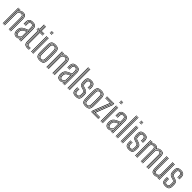

<svg xmlns="http://www.w3.org/2000/svg" viewBox="636 -3003 5214 5214"><g transform="rotate(45 3243.0 -396.0)"><path d="M350.2 0V-464.8Q350.2 -494.2 342.8 -524.1Q335.2 -554 311.4 -574.1Q287.5 -594.2 238.2 -594.2Q194.8 -594.2 163.1 -575.5Q131.5 -556.8 113.5 -524.5H109.8L117.8 -600H133.8V-591.8L123.8 -554.8H127.2Q148.2 -582.5 177.1 -595.1Q206 -607.8 242.2 -607.8Q296.8 -607.8 323.1 -585.5Q349.5 -563.2 357.8 -530.6Q366 -498 366 -467V0ZM55.5 0V-600H71.5V0ZM87.2 0V-600H103L99.8 -488.2H103.5Q118.2 -531.2 152 -556Q185.8 -580.8 233.8 -580.5Q290.8 -580.2 312.6 -549.5Q334.5 -518.8 334.5 -464V0H318.8V-462.5Q318.8 -513.2 298.9 -540.2Q279 -567.2 229.5 -567.2Q190.8 -567.2 162.5 -550.1Q134.2 -533 118.9 -506Q103.5 -479 103.5 -449.2V0ZM119 0V-450Q119 -491 148.4 -521.9Q177.8 -552.8 226 -552.8Q259.2 -552.8 275.8 -539.1Q292.2 -525.5 297.6 -504.2Q303 -483 303 -460.5V0H287.2V-459.8Q287.2 -491 275.9 -515.2Q264.5 -539.5 224 -539.5Q186.2 -539.5 160.9 -514.1Q135.5 -488.8 135.5 -451L134.8 0Z M739.5 0V-460.8Q739.5 -526.2 713.2 -560.5Q687 -594.8 615.5 -594.8Q553.8 -594.8 519.9 -570.1Q486 -545.5 483.5 -479.5Q481.5 -433.5 484.2 -391.5H468.5Q467 -416.2 466.9 -436.9Q466.8 -457.5 467.5 -480Q470.2 -548 505.1 -577.8Q540 -607.5 615.5 -607.5Q698 -607.5 726.6 -569.1Q755.2 -530.8 755.2 -460.8V0ZM707.8 0V-44.8L711.8 -112.5H708Q693 -69.5 661 -43.8Q629 -18 581.5 -18Q541.2 -18 516.1 -42.9Q491 -67.8 487.5 -112.5Q486 -135.5 487 -159.2Q489.5 -211.8 512.6 -243.6Q535.8 -275.5 585.8 -299.2Q607.8 -309.8 641.5 -321.8Q675.2 -333.8 708 -343.5V-460.8Q708 -510.5 689.2 -539.9Q670.5 -569.2 615.5 -569.2Q565.8 -569.2 541.4 -548Q517 -526.8 514.8 -476.5Q514.2 -461.5 514.2 -438.2Q514.2 -415 515.8 -391.5H500Q498.5 -413.2 498.4 -436.8Q498.2 -460.2 499 -476.8Q501.2 -532.5 528.5 -557.4Q555.8 -582.2 615.5 -582.2Q677.8 -582.2 700.6 -550.9Q723.5 -519.5 723.5 -460.8V0ZM574.8 7Q523.5 7 492 -23.4Q460.5 -53.8 456 -110.5Q454.2 -135.2 455.2 -161.2Q458.2 -218.5 485.5 -256.5Q512.8 -294.5 573.5 -323.8Q595.2 -334.5 619.1 -344.2Q643 -354 676 -364.8V-460.8Q676 -499 663.2 -521.5Q650.5 -544 615.5 -544Q580.8 -544 564.4 -527Q548 -510 546.5 -475.2Q546 -462 546 -439Q546 -416 547 -391.5H531.2Q530.2 -414 530.2 -437.2Q530.2 -460.5 530.8 -476Q532.5 -519.8 553.5 -538.2Q574.5 -556.8 615.5 -556.8Q661 -556.8 676.5 -530.5Q692 -504.2 692 -460.8V-354Q660.5 -343.8 630.9 -332.8Q601.2 -321.8 579.5 -311.5Q526.8 -286.8 500 -250.6Q473.2 -214.5 471.2 -160.2Q470.8 -148.2 470.8 -136.2Q470.8 -124.2 471.8 -111.8Q475.8 -62 503.6 -33.8Q531.5 -5.5 578.2 -5.5Q622.5 -5.5 651 -24.4Q679.5 -43.2 697.8 -76H701.2L693 -21.2V0H677.5L677.2 -10.2L687.8 -45.8H684.5Q664.2 -18 637.6 -5.5Q611 7 574.8 7ZM585.5 -30.5Q623.5 -30.5 650.9 -48.5Q678.2 -66.5 692.9 -94.2Q707.5 -122 707.5 -151.8V-330Q676.5 -320.5 644.9 -309Q613.2 -297.5 591.5 -286.8Q548.5 -265.2 527.1 -236Q505.8 -206.8 502.8 -157.5Q501.5 -135.2 503.5 -113.5Q507.2 -74.8 528.4 -52.6Q549.5 -30.5 585.5 -30.5ZM588.2 -44Q557.5 -44 539.6 -63.5Q521.8 -83 519 -115.5Q517.2 -136.5 518.5 -155.8Q520.8 -202.2 540.2 -228.6Q559.8 -255 597.2 -274.2Q621.2 -286.5 643.6 -295.6Q666 -304.8 691.5 -312.5V-150.8Q691.5 -109.5 664 -76.8Q636.5 -44 588.2 -44ZM589.8 -56.2Q627.5 -56.2 651.6 -84.1Q675.8 -112 675.8 -149.5V-295Q657 -288 639.9 -280.1Q622.8 -272.2 603.8 -262.2Q567.2 -243 551.5 -218.9Q535.8 -194.8 534.2 -155Q533.5 -136 535 -116.8Q537 -90 551.2 -73.1Q565.5 -56.2 589.8 -56.2Z M1017.8 -19.5Q956.8 -19.5 930.2 -43.9Q903.8 -68.2 903.8 -124.2V-559H824.5V-572.8H903.8V-770H919.5V-572.8H1058.2V-559H919.5V-124.2Q919.5 -75.5 942.4 -54.4Q965.2 -33.2 1017.8 -33.2Q1042.2 -33.2 1070 -37V-23.8Q1047.2 -19.5 1017.8 -19.5ZM824.5 -586.5V-600H872V-770H888V-586.5ZM935.5 -586.5V-770H951.2V-600H1058.2V-586.5ZM1017.8 7.5Q939.8 7.5 905.9 -23.1Q872 -53.8 872 -124.2V-531.8H824.5V-545.2H888V-124.2Q888 -61 918.1 -33.5Q948.2 -6 1017.8 -6Q1045.2 -6 1070 -10.8V2.8Q1049.5 7.5 1017.8 7.5ZM1017.8 -46.8Q973.8 -46.8 954.6 -64.8Q935.5 -82.8 935.5 -124.2V-545.2H1058.2V-531.8H951.2V-124.2Q951.2 -90 966.8 -75.2Q982.2 -60.5 1017.8 -60.5Q1029.8 -60.5 1043 -61.1Q1056.2 -61.8 1070 -64V-50.8Q1045 -46.8 1017.8 -46.8Z M1142 -778.5V-793H1221.2V-778.5ZM1142 -749.8V-764H1221.2V-749.8ZM1142 -720.8V-735.2H1221.2V-720.8ZM1208.2 0V-600H1224V0ZM1144.8 0V-600H1160.8V0ZM1176.5 0V-600H1192.2V0Z M1479.5 7.5Q1401.5 7.5 1366.5 -25.4Q1331.5 -58.2 1327.8 -133Q1324.2 -212.8 1324 -294.8Q1323.8 -376.8 1327.8 -466.8Q1331.5 -544.5 1368.2 -576Q1405 -607.5 1479.5 -607.5Q1555.8 -607.5 1591.5 -575.2Q1627.2 -543 1630.8 -466.2Q1634.5 -381.5 1634.5 -296.9Q1634.5 -212.2 1630.8 -133Q1627 -55 1590.1 -23.8Q1553.2 7.5 1479.5 7.5ZM1479.5 -5.2Q1547.2 -5.2 1579.4 -34.5Q1611.5 -63.8 1615 -134Q1618.5 -208 1618.8 -291Q1619 -374 1615 -465.8Q1611.8 -536.2 1579.5 -565.5Q1547.2 -594.8 1479.5 -594.8Q1411.2 -594.8 1379.1 -565.2Q1347 -535.8 1343.8 -465.8Q1339.5 -373 1339.8 -293Q1340 -213 1343.8 -134Q1346.8 -64.5 1378.8 -34.9Q1410.8 -5.2 1479.5 -5.2ZM1479.5 -17.8Q1417.8 -17.8 1390.1 -45.1Q1362.5 -72.5 1359.5 -134.8Q1355.8 -216.5 1355.5 -295.5Q1355.2 -374.5 1359.5 -464.8Q1362.5 -529 1391.1 -555.6Q1419.8 -582.2 1479.5 -582.2Q1538.8 -582.2 1567.5 -555.9Q1596.2 -529.5 1599 -465.2Q1602.8 -380.5 1602.9 -299.8Q1603 -219 1599 -134.8Q1596 -71 1567.5 -44.4Q1539 -17.8 1479.5 -17.8ZM1479.5 -30.8Q1532.2 -30.8 1556.4 -55.1Q1580.5 -79.5 1583.2 -136Q1587 -215.2 1587.1 -293.5Q1587.2 -371.8 1583.2 -464Q1580.8 -522.5 1555.5 -545.9Q1530.2 -569.2 1479.5 -569.2Q1425.8 -569.2 1401.9 -544.6Q1378 -520 1375.2 -463.8Q1371.5 -378.8 1371.4 -300.6Q1371.2 -222.5 1375.2 -135.2Q1378 -78.2 1402.6 -54.5Q1427.2 -30.8 1479.5 -30.8ZM1479.5 -43.2Q1434.8 -43.2 1414.1 -64.8Q1393.5 -86.2 1391.2 -135.2Q1387.2 -221.5 1387.2 -298.8Q1387.2 -376 1391.2 -463.5Q1393.5 -514.5 1414.6 -535.6Q1435.8 -556.8 1479.5 -556.8Q1524.2 -556.8 1544.8 -535.1Q1565.2 -513.5 1567.5 -463.2Q1571.5 -369 1571.2 -290.8Q1571 -212.5 1567.5 -136.5Q1565.2 -86 1544.5 -64.6Q1523.8 -43.2 1479.5 -43.2ZM1479.5 -56Q1516 -56 1532.8 -74.9Q1549.5 -93.8 1551.5 -137Q1555.2 -217.8 1555.4 -293.2Q1555.5 -368.8 1551.5 -462.8Q1549.8 -505.5 1533.2 -524.8Q1516.8 -544 1479.5 -544Q1442.5 -544 1425.8 -525Q1409 -506 1407 -463.2Q1403.2 -375.5 1403.1 -299.5Q1403 -223.5 1407 -135.8Q1409 -93.5 1425.9 -74.8Q1442.8 -56 1479.5 -56Z M2029.2 0V-464.8Q2029.2 -494.2 2021.8 -524.1Q2014.2 -554 1990.4 -574.1Q1966.5 -594.2 1917.2 -594.2Q1873.8 -594.2 1842.1 -575.5Q1810.5 -556.8 1792.5 -524.5H1788.8L1796.8 -600H1812.8V-591.8L1802.8 -554.8H1806.2Q1827.2 -582.5 1856.1 -595.1Q1885 -607.8 1921.2 -607.8Q1975.8 -607.8 2002.1 -585.5Q2028.5 -563.2 2036.8 -530.6Q2045 -498 2045 -467V0ZM1734.5 0V-600H1750.5V0ZM1766.2 0V-600H1782L1778.8 -488.2H1782.5Q1797.2 -531.2 1831 -556Q1864.8 -580.8 1912.8 -580.5Q1969.8 -580.2 1991.6 -549.5Q2013.5 -518.8 2013.5 -464V0H1997.8V-462.5Q1997.8 -513.2 1977.9 -540.2Q1958 -567.2 1908.5 -567.2Q1869.8 -567.2 1841.5 -550.1Q1813.2 -533 1797.9 -506Q1782.5 -479 1782.5 -449.2V0ZM1798 0V-450Q1798 -491 1827.4 -521.9Q1856.8 -552.8 1905 -552.8Q1938.2 -552.8 1954.8 -539.1Q1971.2 -525.5 1976.6 -504.2Q1982 -483 1982 -460.5V0H1966.2V-459.8Q1966.2 -491 1954.9 -515.2Q1943.5 -539.5 1903 -539.5Q1865.2 -539.5 1839.9 -514.1Q1814.5 -488.8 1814.5 -451L1813.8 0Z M2418.5 0V-460.8Q2418.5 -526.2 2392.2 -560.5Q2366 -594.8 2294.5 -594.8Q2232.8 -594.8 2198.9 -570.1Q2165 -545.5 2162.5 -479.5Q2160.5 -433.5 2163.2 -391.5H2147.5Q2146 -416.2 2145.9 -436.9Q2145.8 -457.5 2146.5 -480Q2149.2 -548 2184.1 -577.8Q2219 -607.5 2294.5 -607.5Q2377 -607.5 2405.6 -569.1Q2434.2 -530.8 2434.2 -460.8V0ZM2386.8 0V-44.8L2390.8 -112.5H2387Q2372 -69.5 2340 -43.8Q2308 -18 2260.5 -18Q2220.2 -18 2195.1 -42.9Q2170 -67.8 2166.5 -112.5Q2165 -135.5 2166 -159.2Q2168.5 -211.8 2191.6 -243.6Q2214.8 -275.5 2264.8 -299.2Q2286.8 -309.8 2320.5 -321.8Q2354.2 -333.8 2387 -343.5V-460.8Q2387 -510.5 2368.2 -539.9Q2349.5 -569.2 2294.5 -569.2Q2244.8 -569.2 2220.4 -548Q2196 -526.8 2193.8 -476.5Q2193.2 -461.5 2193.2 -438.2Q2193.2 -415 2194.8 -391.5H2179Q2177.5 -413.2 2177.4 -436.8Q2177.2 -460.2 2178 -476.8Q2180.2 -532.5 2207.5 -557.4Q2234.8 -582.2 2294.5 -582.2Q2356.8 -582.2 2379.6 -550.9Q2402.5 -519.5 2402.5 -460.8V0ZM2253.8 7Q2202.5 7 2171 -23.4Q2139.5 -53.8 2135 -110.5Q2133.2 -135.2 2134.2 -161.2Q2137.2 -218.5 2164.5 -256.5Q2191.8 -294.5 2252.5 -323.8Q2274.2 -334.5 2298.1 -344.2Q2322 -354 2355 -364.8V-460.8Q2355 -499 2342.2 -521.5Q2329.5 -544 2294.5 -544Q2259.8 -544 2243.4 -527Q2227 -510 2225.5 -475.2Q2225 -462 2225 -439Q2225 -416 2226 -391.5H2210.2Q2209.2 -414 2209.2 -437.2Q2209.2 -460.5 2209.8 -476Q2211.5 -519.8 2232.5 -538.2Q2253.5 -556.8 2294.5 -556.8Q2340 -556.8 2355.5 -530.5Q2371 -504.2 2371 -460.8V-354Q2339.5 -343.8 2309.9 -332.8Q2280.2 -321.8 2258.5 -311.5Q2205.8 -286.8 2179 -250.6Q2152.2 -214.5 2150.2 -160.2Q2149.8 -148.2 2149.8 -136.2Q2149.8 -124.2 2150.8 -111.8Q2154.8 -62 2182.6 -33.8Q2210.5 -5.5 2257.2 -5.5Q2301.5 -5.5 2330 -24.4Q2358.5 -43.2 2376.8 -76H2380.2L2372 -21.2V0H2356.5L2356.2 -10.2L2366.8 -45.8H2363.5Q2343.2 -18 2316.6 -5.5Q2290 7 2253.8 7ZM2264.5 -30.5Q2302.5 -30.5 2329.9 -48.5Q2357.2 -66.5 2371.9 -94.2Q2386.5 -122 2386.5 -151.8V-330Q2355.5 -320.5 2323.9 -309Q2292.2 -297.5 2270.5 -286.8Q2227.5 -265.2 2206.1 -236Q2184.8 -206.8 2181.8 -157.5Q2180.5 -135.2 2182.5 -113.5Q2186.2 -74.8 2207.4 -52.6Q2228.5 -30.5 2264.5 -30.5ZM2267.2 -44Q2236.5 -44 2218.6 -63.5Q2200.8 -83 2198 -115.5Q2196.2 -136.5 2197.5 -155.8Q2199.8 -202.2 2219.2 -228.6Q2238.8 -255 2276.2 -274.2Q2300.2 -286.5 2322.6 -295.6Q2345 -304.8 2370.5 -312.5V-150.8Q2370.5 -109.5 2343 -76.8Q2315.5 -44 2267.2 -44ZM2268.8 -56.2Q2306.5 -56.2 2330.6 -84.1Q2354.8 -112 2354.8 -149.5V-295Q2336 -288 2318.9 -280.1Q2301.8 -272.2 2282.8 -262.2Q2246.2 -243 2230.5 -218.9Q2214.8 -194.8 2213.2 -155Q2212.5 -136 2214 -116.8Q2216 -90 2230.2 -73.1Q2244.5 -56.2 2268.8 -56.2Z M2606 0V-800H2621.8V0ZM2542.5 0V-800H2558.5V0ZM2574.2 0V-800H2590V0Z M2856.2 -43.2Q2817.2 -43.2 2798.2 -61.6Q2779.2 -80 2777.8 -125.2Q2777.2 -148 2777 -167.4Q2776.8 -186.8 2777.8 -208H2792.8Q2791.8 -186.5 2792 -167.9Q2792.2 -149.2 2793 -125.8Q2794 -88.2 2808.9 -72.1Q2823.8 -56 2856.2 -56Q2892.2 -56 2908.9 -71Q2925.5 -86 2926.8 -122.2Q2927.8 -144.5 2927.6 -155.2Q2927.5 -166 2927.5 -186.2Q2927.5 -224 2914.9 -239.8Q2902.2 -255.5 2875 -263.5L2827.5 -277.5Q2790.2 -288.5 2766.4 -303.5Q2742.5 -318.5 2730.4 -345.6Q2718.2 -372.8 2716.2 -420.5Q2715.5 -440.8 2715.4 -452Q2715.2 -463.2 2715.2 -477.2Q2715.2 -548.8 2750.8 -578.1Q2786.2 -607.5 2859.5 -607.5Q2930.5 -607.5 2962.8 -577.1Q2995 -546.8 2999.5 -477.2Q3000.2 -465.5 3000 -440.5Q2999.8 -415.5 2997.8 -394.8H2983Q2984.8 -416.8 2984.9 -441.1Q2985 -465.5 2984.2 -476.8Q2980.8 -538.8 2952 -566.8Q2923.2 -594.8 2859.5 -594.8Q2791 -594.8 2760.8 -566.5Q2730.5 -538.2 2730.5 -475.8Q2730.2 -463.8 2730.4 -451.2Q2730.5 -438.8 2731.5 -420.8Q2733.8 -375.2 2745.1 -350.5Q2756.5 -325.8 2777.9 -313Q2799.2 -300.2 2832 -290.5L2879 -276.5Q2912 -266.8 2927.4 -248Q2942.8 -229.2 2942.8 -186.2Q2942.8 -164 2942.9 -153.9Q2943 -143.8 2942 -121.5Q2940.5 -81.2 2921.4 -62.2Q2902.2 -43.2 2856.2 -43.2ZM2856.2 -17.8Q2801.2 -17.8 2775.5 -42Q2749.8 -66.2 2747.5 -124.2Q2746.8 -145 2746.6 -166.6Q2746.5 -188.2 2747.8 -208H2762.8Q2761.8 -188.2 2761.9 -167.1Q2762 -146 2762.8 -124.8Q2764.5 -73 2787 -51.9Q2809.5 -30.8 2856.2 -30.8Q2907.8 -30.8 2931.6 -51.4Q2955.5 -72 2957.2 -122Q2958 -140 2957.9 -153.9Q2957.8 -167.8 2957.8 -186.2Q2957.8 -237 2938.4 -257.9Q2919 -278.8 2882.8 -289.5L2836.2 -303Q2807.8 -311.5 2788.5 -322.5Q2769.2 -333.5 2758.9 -356Q2748.5 -378.5 2746.5 -420.8Q2745.8 -436.8 2745.6 -450Q2745.5 -463.2 2745.5 -475.5Q2745.8 -533 2773.2 -557.6Q2800.8 -582.2 2859.5 -582.2Q2916.8 -582.2 2941.5 -556.2Q2966.2 -530.2 2969.2 -476Q2970 -462.8 2969.8 -438.5Q2969.5 -414.2 2967.8 -394.8H2953Q2954.2 -414 2954.5 -439.9Q2954.8 -465.8 2954.2 -474.2Q2951.8 -525.5 2929 -547.4Q2906.2 -569.2 2859.5 -569.2Q2807.5 -569.2 2784.9 -547Q2762.2 -524.8 2761 -476.2Q2760.5 -458.2 2760.9 -447.6Q2761.2 -437 2762 -421Q2763.5 -382.8 2772.1 -362.9Q2780.8 -343 2797.6 -333.2Q2814.5 -323.5 2840.2 -316L2886.5 -302.2Q2929.8 -289.5 2951.5 -265.4Q2973.2 -241.2 2973.2 -186.2Q2973.2 -170.8 2973.2 -156.1Q2973.2 -141.5 2972.5 -121.5Q2970.5 -66.8 2944.1 -42.2Q2917.8 -17.8 2856.2 -17.8ZM2856.2 7.5Q2785 7.5 2752.4 -22.6Q2719.8 -52.8 2717.2 -123Q2716.5 -144.8 2716.5 -166Q2716.5 -187.2 2717.8 -208H2732.8Q2731.5 -188.5 2731.6 -166.6Q2731.8 -144.8 2732.5 -123.5Q2734.8 -59 2764.1 -32.1Q2793.5 -5.2 2856.2 -5.2Q2926 -5.2 2955.9 -32.6Q2985.8 -60 2987.8 -121Q2988.5 -143.2 2988.4 -153.6Q2988.2 -164 2988.2 -186.2Q2988.2 -246.8 2963.5 -273.9Q2938.8 -301 2890.2 -315.2L2844.5 -329Q2822.2 -335.5 2807.9 -343.8Q2793.5 -352 2786 -369.5Q2778.5 -387 2777 -421.2Q2776.5 -439 2776 -449.2Q2775.5 -459.5 2776 -475.2Q2777.5 -516 2796 -536.4Q2814.5 -556.8 2859.5 -556.8Q2898.2 -556.8 2917.6 -537.6Q2937 -518.5 2939.2 -474Q2939.8 -464.5 2939.5 -441Q2939.2 -417.5 2938 -394.8H2923Q2924.2 -417 2924.5 -440.8Q2924.8 -464.5 2924 -473.5Q2920 -544 2859.5 -544Q2825.5 -544 2809 -527.9Q2792.5 -511.8 2791.2 -475Q2790.8 -458.5 2791.1 -447.9Q2791.5 -437.2 2792.2 -421.5Q2793.5 -391.8 2799.4 -376.9Q2805.2 -362 2817.1 -355Q2829 -348 2848.8 -342L2894 -328.5Q2946 -312.8 2974.8 -283.4Q3003.5 -254 3003.5 -186.2Q3003.5 -163.8 3003.5 -153.4Q3003.5 -143 3002.8 -120.8Q3000.8 -54.5 2968.2 -23.5Q2935.8 7.5 2856.2 7.5Z M3240 7.5Q3162 7.5 3127 -25.4Q3092 -58.2 3088.2 -133Q3084.8 -212.8 3084.5 -294.8Q3084.2 -376.8 3088.2 -466.8Q3092 -544.5 3128.8 -576Q3165.5 -607.5 3240 -607.5Q3316.2 -607.5 3352 -575.2Q3387.8 -543 3391.2 -466.2Q3395 -381.5 3395 -296.9Q3395 -212.2 3391.2 -133Q3387.5 -55 3350.6 -23.8Q3313.8 7.5 3240 7.5ZM3240 -5.2Q3307.8 -5.2 3339.9 -34.5Q3372 -63.8 3375.5 -134Q3379 -208 3379.2 -291Q3379.5 -374 3375.5 -465.8Q3372.2 -536.2 3340 -565.5Q3307.8 -594.8 3240 -594.8Q3171.8 -594.8 3139.6 -565.2Q3107.5 -535.8 3104.2 -465.8Q3100 -373 3100.2 -293Q3100.5 -213 3104.2 -134Q3107.2 -64.5 3139.2 -34.9Q3171.2 -5.2 3240 -5.2ZM3240 -17.8Q3178.2 -17.8 3150.6 -45.1Q3123 -72.5 3120 -134.8Q3116.2 -216.5 3116 -295.5Q3115.8 -374.5 3120 -464.8Q3123 -529 3151.6 -555.6Q3180.2 -582.2 3240 -582.2Q3299.2 -582.2 3328 -555.9Q3356.8 -529.5 3359.5 -465.2Q3363.2 -380.5 3363.4 -299.8Q3363.5 -219 3359.5 -134.8Q3356.5 -71 3328 -44.4Q3299.5 -17.8 3240 -17.8ZM3240 -30.8Q3292.8 -30.8 3316.9 -55.1Q3341 -79.5 3343.8 -136Q3347.5 -215.2 3347.6 -293.5Q3347.8 -371.8 3343.8 -464Q3341.2 -522.5 3316 -545.9Q3290.8 -569.2 3240 -569.2Q3186.2 -569.2 3162.4 -544.6Q3138.5 -520 3135.8 -463.8Q3132 -378.8 3131.9 -300.6Q3131.8 -222.5 3135.8 -135.2Q3138.5 -78.2 3163.1 -54.5Q3187.8 -30.8 3240 -30.8ZM3240 -43.2Q3195.2 -43.2 3174.6 -64.8Q3154 -86.2 3151.8 -135.2Q3147.8 -221.5 3147.8 -298.8Q3147.8 -376 3151.8 -463.5Q3154 -514.5 3175.1 -535.6Q3196.2 -556.8 3240 -556.8Q3284.8 -556.8 3305.2 -535.1Q3325.8 -513.5 3328 -463.2Q3332 -369 3331.8 -290.8Q3331.5 -212.5 3328 -136.5Q3325.8 -86 3305 -64.6Q3284.2 -43.2 3240 -43.2ZM3240 -56Q3276.5 -56 3293.2 -74.9Q3310 -93.8 3312 -137Q3315.8 -217.8 3315.9 -293.2Q3316 -368.8 3312 -462.8Q3310.2 -505.5 3293.8 -524.8Q3277.2 -544 3240 -544Q3203 -544 3186.2 -525Q3169.5 -506 3167.5 -463.2Q3163.8 -375.5 3163.6 -299.5Q3163.5 -223.5 3167.5 -135.8Q3169.5 -93.5 3186.4 -74.8Q3203.2 -56 3240 -56Z M3531.5 -54.8 3723 -545.2V-586.5H3461.2V-600H3738.8V-542.2L3555.8 -68.2H3732.2V-54.8ZM3488.2 -27.2V-41.8L3691.2 -550V-559H3461.2V-572.8H3707.2V-548.2L3507.5 -41H3732.2V-27.2ZM3456.5 0V-48.8L3646.5 -531.8H3461.2V-545.2H3671L3472.5 -45.2V-13.5H3732.2V0Z M3810.8 -778.5V-793H3890V-778.5ZM3810.8 -749.8V-764H3890V-749.8ZM3810.8 -720.8V-735.2H3890V-720.8ZM3877 0V-600H3892.8V0ZM3813.5 0V-600H3829.5V0ZM3845.2 0V-600H3861V0Z M4269 0V-460.8Q4269 -526.2 4242.8 -560.5Q4216.5 -594.8 4145 -594.8Q4083.2 -594.8 4049.4 -570.1Q4015.5 -545.5 4013 -479.5Q4011 -433.5 4013.8 -391.5H3998Q3996.5 -416.2 3996.4 -436.9Q3996.2 -457.5 3997 -480Q3999.8 -548 4034.6 -577.8Q4069.5 -607.5 4145 -607.5Q4227.5 -607.5 4256.1 -569.1Q4284.8 -530.8 4284.8 -460.8V0ZM4237.2 0V-44.8L4241.2 -112.5H4237.5Q4222.5 -69.5 4190.5 -43.8Q4158.5 -18 4111 -18Q4070.8 -18 4045.6 -42.9Q4020.5 -67.8 4017 -112.5Q4015.5 -135.5 4016.5 -159.2Q4019 -211.8 4042.1 -243.6Q4065.2 -275.5 4115.2 -299.2Q4137.2 -309.8 4171 -321.8Q4204.8 -333.8 4237.5 -343.5V-460.8Q4237.5 -510.5 4218.8 -539.9Q4200 -569.2 4145 -569.2Q4095.2 -569.2 4070.9 -548Q4046.5 -526.8 4044.2 -476.5Q4043.8 -461.5 4043.8 -438.2Q4043.8 -415 4045.2 -391.5H4029.5Q4028 -413.2 4027.9 -436.8Q4027.8 -460.2 4028.5 -476.8Q4030.8 -532.5 4058 -557.4Q4085.2 -582.2 4145 -582.2Q4207.2 -582.2 4230.1 -550.9Q4253 -519.5 4253 -460.8V0ZM4104.2 7Q4053 7 4021.5 -23.4Q3990 -53.8 3985.5 -110.5Q3983.8 -135.2 3984.8 -161.2Q3987.8 -218.5 4015 -256.5Q4042.2 -294.5 4103 -323.8Q4124.8 -334.5 4148.6 -344.2Q4172.5 -354 4205.5 -364.8V-460.8Q4205.5 -499 4192.8 -521.5Q4180 -544 4145 -544Q4110.2 -544 4093.9 -527Q4077.5 -510 4076 -475.2Q4075.5 -462 4075.5 -439Q4075.5 -416 4076.5 -391.5H4060.8Q4059.8 -414 4059.8 -437.2Q4059.8 -460.5 4060.2 -476Q4062 -519.8 4083 -538.2Q4104 -556.8 4145 -556.8Q4190.5 -556.8 4206 -530.5Q4221.5 -504.2 4221.5 -460.8V-354Q4190 -343.8 4160.4 -332.8Q4130.8 -321.8 4109 -311.5Q4056.2 -286.8 4029.5 -250.6Q4002.8 -214.5 4000.8 -160.2Q4000.2 -148.2 4000.2 -136.2Q4000.2 -124.2 4001.2 -111.8Q4005.2 -62 4033.1 -33.8Q4061 -5.5 4107.8 -5.5Q4152 -5.5 4180.5 -24.4Q4209 -43.2 4227.2 -76H4230.8L4222.5 -21.2V0H4207L4206.8 -10.2L4217.2 -45.8H4214Q4193.8 -18 4167.1 -5.5Q4140.5 7 4104.2 7ZM4115 -30.5Q4153 -30.5 4180.4 -48.5Q4207.8 -66.5 4222.4 -94.2Q4237 -122 4237 -151.8V-330Q4206 -320.5 4174.4 -309Q4142.8 -297.5 4121 -286.8Q4078 -265.2 4056.6 -236Q4035.2 -206.8 4032.2 -157.5Q4031 -135.2 4033 -113.5Q4036.8 -74.8 4057.9 -52.6Q4079 -30.5 4115 -30.5ZM4117.8 -44Q4087 -44 4069.1 -63.5Q4051.2 -83 4048.5 -115.5Q4046.8 -136.5 4048 -155.8Q4050.2 -202.2 4069.8 -228.6Q4089.2 -255 4126.8 -274.2Q4150.8 -286.5 4173.1 -295.6Q4195.5 -304.8 4221 -312.5V-150.8Q4221 -109.5 4193.5 -76.8Q4166 -44 4117.8 -44ZM4119.2 -56.2Q4157 -56.2 4181.1 -84.1Q4205.2 -112 4205.2 -149.5V-295Q4186.5 -288 4169.4 -280.1Q4152.2 -272.2 4133.2 -262.2Q4096.8 -243 4081 -218.9Q4065.2 -194.8 4063.8 -155Q4063 -136 4064.5 -116.8Q4066.5 -90 4080.8 -73.1Q4095 -56.2 4119.2 -56.2Z M4456.5 0V-800H4472.2V0ZM4393 0V-800H4409V0ZM4424.8 0V-800H4440.5V0Z M4583.2 -778.5V-793H4662.5V-778.5ZM4583.2 -749.8V-764H4662.5V-749.8ZM4583.2 -720.8V-735.2H4662.5V-720.8ZM4649.5 0V-600H4665.2V0ZM4586 0V-600H4602V0ZM4617.8 0V-600H4633.5V0Z M4899.8 -43.2Q4860.8 -43.2 4841.8 -61.6Q4822.8 -80 4821.2 -125.2Q4820.8 -148 4820.5 -167.4Q4820.2 -186.8 4821.2 -208H4836.2Q4835.2 -186.5 4835.5 -167.9Q4835.8 -149.2 4836.5 -125.8Q4837.5 -88.2 4852.4 -72.1Q4867.2 -56 4899.8 -56Q4935.8 -56 4952.4 -71Q4969 -86 4970.2 -122.2Q4971.2 -144.5 4971.1 -155.2Q4971 -166 4971 -186.2Q4971 -224 4958.4 -239.8Q4945.8 -255.5 4918.5 -263.5L4871 -277.5Q4833.8 -288.5 4809.9 -303.5Q4786 -318.5 4773.9 -345.6Q4761.8 -372.8 4759.8 -420.5Q4759 -440.8 4758.9 -452Q4758.8 -463.2 4758.8 -477.2Q4758.8 -548.8 4794.2 -578.1Q4829.8 -607.5 4903 -607.5Q4974 -607.5 5006.2 -577.1Q5038.5 -546.8 5043 -477.2Q5043.8 -465.5 5043.5 -440.5Q5043.2 -415.5 5041.2 -394.8H5026.5Q5028.2 -416.8 5028.4 -441.1Q5028.5 -465.5 5027.8 -476.8Q5024.2 -538.8 4995.5 -566.8Q4966.8 -594.8 4903 -594.8Q4834.5 -594.8 4804.2 -566.5Q4774 -538.2 4774 -475.8Q4773.8 -463.8 4773.9 -451.2Q4774 -438.8 4775 -420.8Q4777.2 -375.2 4788.6 -350.5Q4800 -325.8 4821.4 -313Q4842.8 -300.2 4875.5 -290.5L4922.5 -276.5Q4955.5 -266.8 4970.9 -248Q4986.2 -229.2 4986.2 -186.2Q4986.2 -164 4986.4 -153.9Q4986.5 -143.8 4985.5 -121.5Q4984 -81.2 4964.9 -62.2Q4945.8 -43.2 4899.8 -43.2ZM4899.8 -17.8Q4844.8 -17.8 4819 -42Q4793.2 -66.2 4791 -124.2Q4790.2 -145 4790.1 -166.6Q4790 -188.2 4791.2 -208H4806.2Q4805.2 -188.2 4805.4 -167.1Q4805.5 -146 4806.2 -124.8Q4808 -73 4830.5 -51.9Q4853 -30.8 4899.8 -30.8Q4951.2 -30.8 4975.1 -51.4Q4999 -72 5000.8 -122Q5001.5 -140 5001.4 -153.9Q5001.2 -167.8 5001.2 -186.2Q5001.2 -237 4981.9 -257.9Q4962.5 -278.8 4926.2 -289.5L4879.8 -303Q4851.2 -311.5 4832 -322.5Q4812.8 -333.5 4802.4 -356Q4792 -378.5 4790 -420.8Q4789.2 -436.8 4789.1 -450Q4789 -463.2 4789 -475.5Q4789.2 -533 4816.8 -557.6Q4844.2 -582.2 4903 -582.2Q4960.2 -582.2 4985 -556.2Q5009.8 -530.2 5012.8 -476Q5013.5 -462.8 5013.2 -438.5Q5013 -414.2 5011.2 -394.8H4996.5Q4997.8 -414 4998 -439.9Q4998.2 -465.8 4997.8 -474.2Q4995.2 -525.5 4972.5 -547.4Q4949.8 -569.2 4903 -569.2Q4851 -569.2 4828.4 -547Q4805.8 -524.8 4804.5 -476.2Q4804 -458.2 4804.4 -447.6Q4804.8 -437 4805.5 -421Q4807 -382.8 4815.6 -362.9Q4824.2 -343 4841.1 -333.2Q4858 -323.5 4883.8 -316L4930 -302.2Q4973.2 -289.5 4995 -265.4Q5016.8 -241.2 5016.8 -186.2Q5016.8 -170.8 5016.8 -156.1Q5016.8 -141.5 5016 -121.5Q5014 -66.8 4987.6 -42.2Q4961.2 -17.8 4899.8 -17.8ZM4899.8 7.5Q4828.5 7.5 4795.9 -22.6Q4763.2 -52.8 4760.8 -123Q4760 -144.8 4760 -166Q4760 -187.2 4761.2 -208H4776.2Q4775 -188.5 4775.1 -166.6Q4775.2 -144.8 4776 -123.5Q4778.2 -59 4807.6 -32.1Q4837 -5.2 4899.8 -5.2Q4969.5 -5.2 4999.4 -32.6Q5029.2 -60 5031.2 -121Q5032 -143.2 5031.9 -153.6Q5031.8 -164 5031.8 -186.2Q5031.8 -246.8 5007 -273.9Q4982.2 -301 4933.8 -315.2L4888 -329Q4865.8 -335.5 4851.4 -343.8Q4837 -352 4829.5 -369.5Q4822 -387 4820.5 -421.2Q4820 -439 4819.5 -449.2Q4819 -459.5 4819.5 -475.2Q4821 -516 4839.5 -536.4Q4858 -556.8 4903 -556.8Q4941.8 -556.8 4961.1 -537.6Q4980.5 -518.5 4982.8 -474Q4983.2 -464.5 4983 -441Q4982.8 -417.5 4981.5 -394.8H4966.5Q4967.8 -417 4968 -440.8Q4968.2 -464.5 4967.5 -473.5Q4963.5 -544 4903 -544Q4869 -544 4852.5 -527.9Q4836 -511.8 4834.8 -475Q4834.2 -458.5 4834.6 -447.9Q4835 -437.2 4835.8 -421.5Q4837 -391.8 4842.9 -376.9Q4848.8 -362 4860.6 -355Q4872.5 -348 4892.2 -342L4937.5 -328.5Q4989.5 -312.8 5018.2 -283.4Q5047 -254 5047 -186.2Q5047 -163.8 5047 -153.4Q5047 -143 5046.2 -120.8Q5044.2 -54.5 5011.8 -23.5Q4979.2 7.5 4899.8 7.5Z M5637.2 0V-464.8Q5637.2 -526.8 5615.2 -560.5Q5593.2 -594.2 5531 -594.2Q5447 -594.2 5411.5 -524.5H5408.2Q5399.2 -561.8 5376.8 -578Q5354.2 -594.2 5314 -594.2Q5270.5 -594.2 5243 -575.5Q5215.5 -556.8 5197 -524.5H5193.2L5201.2 -600H5217.2V-591.8L5207.2 -554.8H5210.8Q5231.2 -582.5 5256.5 -595.1Q5281.8 -607.8 5318.2 -607.8Q5356 -607.8 5378.9 -594.8Q5401.8 -581.8 5415 -552.2H5419.5Q5439 -580.2 5468.8 -594Q5498.5 -607.8 5535 -607.8Q5604.2 -607.8 5628.5 -571Q5652.8 -534.2 5652.8 -467V0ZM5139 0V-600H5155V0ZM5170.8 0V-600H5186.5L5183.2 -488.2H5187Q5201.8 -530.2 5231.8 -555.4Q5261.8 -580.5 5309.8 -580.5Q5355.5 -580.5 5375.8 -558.2Q5396 -536 5399.8 -488.2H5403Q5415.8 -533 5447.9 -556.9Q5480 -580.8 5526.8 -580.5Q5583 -580.2 5602.1 -549.8Q5621.2 -519.2 5621.2 -464V0H5605.5V-462.5Q5605.5 -513 5588.2 -540.1Q5571 -567.2 5522.2 -567.2Q5466.8 -567.2 5436 -534.4Q5405.2 -501.5 5405.2 -457.5V0H5388.8V-462.5Q5388.8 -513 5371.4 -540.1Q5354 -567.2 5305.2 -567.2Q5264 -567.2 5237.9 -548.5Q5211.8 -529.8 5199.4 -502.5Q5187 -475.2 5187 -449.2V0ZM5202.5 0V-450Q5202.5 -491 5228 -521.9Q5253.5 -552.8 5302 -552.8Q5343.5 -552.8 5358.4 -528.9Q5373.2 -505 5373.2 -460.5V0H5357.5V-459.8Q5357.5 -497 5345.9 -518.2Q5334.2 -539.5 5300 -539.5Q5262.2 -539.5 5240.5 -514.1Q5218.8 -488.8 5218.8 -451V0ZM5421 0V-458.5Q5421 -501.5 5446.9 -527.1Q5472.8 -552.8 5518.8 -552.8Q5560.2 -552.8 5575.1 -528.9Q5590 -505 5590 -460.5V0H5574V-459.8Q5574 -498.2 5562.1 -518.9Q5550.2 -539.5 5516.8 -539.5Q5479.2 -539.5 5457.5 -517.9Q5435.8 -496.2 5435.8 -459.8V0Z M5880.5 7.8Q5825.8 7.8 5799.5 -14.5Q5773.2 -36.8 5765.1 -69.4Q5757 -102 5757 -133V-600H5772.8V-135.2Q5772.8 -106 5780.1 -76Q5787.5 -46 5811.4 -25.9Q5835.2 -5.8 5884.8 -5.8Q5929.5 -5.8 5960.5 -24.8Q5991.5 -43.8 6009.2 -75.5H6013L6005.2 -20.5V0H5989.5V-9.5L5998.8 -45.2H5995.5Q5975 -17 5945.8 -4.6Q5916.5 7.8 5880.5 7.8ZM6051.5 0V-600H6067.2V0ZM5896.8 -47.2Q5861.8 -47.2 5845.5 -62.2Q5829.2 -77.2 5824.6 -98.6Q5820 -120 5820 -139.5V-600H5835.8V-140.2Q5835.8 -109.8 5847.1 -85.1Q5858.5 -60.5 5898.8 -60.5Q5936.5 -60.5 5962 -85.9Q5987.5 -111.2 5987.5 -149V-600H6004V-150Q6004 -109 5974.5 -78.1Q5945 -47.2 5896.8 -47.2ZM5888.8 -19.5Q5835 -19.8 5811.8 -48.8Q5788.5 -77.8 5788.5 -136V-600H5804.2V-137.5Q5804.2 -87.2 5824 -60Q5843.8 -32.8 5893.2 -32.8Q5932 -32.8 5960.1 -49.9Q5988.2 -67 6003.5 -94Q6018.8 -121 6018.8 -150.8V-600H6035.5V0H6020V-44L6023 -111.8H6019Q6004.2 -68 5970.4 -43.6Q5936.5 -19.2 5888.8 -19.5Z M6301.8 -43.2Q6262.8 -43.2 6243.8 -61.6Q6224.8 -80 6223.2 -125.2Q6222.8 -148 6222.5 -167.4Q6222.2 -186.8 6223.2 -208H6238.2Q6237.2 -186.5 6237.5 -167.9Q6237.8 -149.2 6238.5 -125.8Q6239.5 -88.2 6254.4 -72.1Q6269.2 -56 6301.8 -56Q6337.8 -56 6354.4 -71Q6371 -86 6372.2 -122.2Q6373.2 -144.5 6373.1 -155.2Q6373 -166 6373 -186.2Q6373 -224 6360.4 -239.8Q6347.8 -255.5 6320.5 -263.5L6273 -277.5Q6235.8 -288.5 6211.9 -303.5Q6188 -318.5 6175.9 -345.6Q6163.8 -372.8 6161.8 -420.5Q6161 -440.8 6160.9 -452Q6160.8 -463.2 6160.8 -477.2Q6160.8 -548.8 6196.2 -578.1Q6231.8 -607.5 6305 -607.5Q6376 -607.5 6408.2 -577.1Q6440.5 -546.8 6445 -477.2Q6445.8 -465.5 6445.5 -440.5Q6445.2 -415.5 6443.2 -394.8H6428.5Q6430.2 -416.8 6430.4 -441.1Q6430.5 -465.5 6429.8 -476.8Q6426.2 -538.8 6397.5 -566.8Q6368.8 -594.8 6305 -594.8Q6236.5 -594.8 6206.2 -566.5Q6176 -538.2 6176 -475.8Q6175.8 -463.8 6175.9 -451.2Q6176 -438.8 6177 -420.8Q6179.2 -375.2 6190.6 -350.5Q6202 -325.8 6223.4 -313Q6244.8 -300.2 6277.5 -290.5L6324.5 -276.5Q6357.5 -266.8 6372.9 -248Q6388.2 -229.2 6388.2 -186.2Q6388.2 -164 6388.4 -153.9Q6388.5 -143.8 6387.5 -121.5Q6386 -81.2 6366.9 -62.2Q6347.8 -43.2 6301.8 -43.2ZM6301.8 -17.8Q6246.8 -17.8 6221 -42Q6195.2 -66.2 6193 -124.2Q6192.2 -145 6192.1 -166.6Q6192 -188.2 6193.2 -208H6208.2Q6207.2 -188.2 6207.4 -167.1Q6207.5 -146 6208.2 -124.8Q6210 -73 6232.5 -51.9Q6255 -30.8 6301.8 -30.8Q6353.2 -30.8 6377.1 -51.4Q6401 -72 6402.8 -122Q6403.5 -140 6403.4 -153.9Q6403.2 -167.8 6403.2 -186.2Q6403.2 -237 6383.9 -257.9Q6364.5 -278.8 6328.2 -289.5L6281.8 -303Q6253.2 -311.5 6234 -322.5Q6214.8 -333.5 6204.4 -356Q6194 -378.5 6192 -420.8Q6191.2 -436.8 6191.1 -450Q6191 -463.2 6191 -475.5Q6191.2 -533 6218.8 -557.6Q6246.2 -582.2 6305 -582.2Q6362.2 -582.2 6387 -556.2Q6411.8 -530.2 6414.8 -476Q6415.5 -462.8 6415.2 -438.5Q6415 -414.2 6413.2 -394.8H6398.5Q6399.8 -414 6400 -439.9Q6400.2 -465.8 6399.8 -474.2Q6397.2 -525.5 6374.5 -547.4Q6351.8 -569.2 6305 -569.2Q6253 -569.2 6230.4 -547Q6207.8 -524.8 6206.5 -476.2Q6206 -458.2 6206.4 -447.6Q6206.8 -437 6207.5 -421Q6209 -382.8 6217.6 -362.9Q6226.2 -343 6243.1 -333.2Q6260 -323.5 6285.8 -316L6332 -302.2Q6375.2 -289.5 6397 -265.4Q6418.8 -241.2 6418.8 -186.2Q6418.8 -170.8 6418.8 -156.1Q6418.8 -141.5 6418 -121.5Q6416 -66.8 6389.6 -42.2Q6363.2 -17.8 6301.8 -17.8ZM6301.8 7.5Q6230.5 7.5 6197.9 -22.6Q6165.2 -52.8 6162.8 -123Q6162 -144.8 6162 -166Q6162 -187.2 6163.2 -208H6178.2Q6177 -188.5 6177.1 -166.6Q6177.2 -144.8 6178 -123.5Q6180.2 -59 6209.6 -32.1Q6239 -5.2 6301.8 -5.2Q6371.5 -5.2 6401.4 -32.6Q6431.2 -60 6433.2 -121Q6434 -143.2 6433.9 -153.6Q6433.8 -164 6433.8 -186.2Q6433.8 -246.8 6409 -273.9Q6384.2 -301 6335.8 -315.2L6290 -329Q6267.8 -335.5 6253.4 -343.8Q6239 -352 6231.5 -369.5Q6224 -387 6222.5 -421.2Q6222 -439 6221.5 -449.2Q6221 -459.5 6221.5 -475.2Q6223 -516 6241.5 -536.4Q6260 -556.8 6305 -556.8Q6343.8 -556.8 6363.1 -537.6Q6382.5 -518.5 6384.8 -474Q6385.2 -464.5 6385 -441Q6384.8 -417.5 6383.5 -394.8H6368.5Q6369.8 -417 6370 -440.8Q6370.2 -464.5 6369.5 -473.5Q6365.5 -544 6305 -544Q6271 -544 6254.5 -527.9Q6238 -511.8 6236.8 -475Q6236.2 -458.5 6236.6 -447.9Q6237 -437.2 6237.8 -421.5Q6239 -391.8 6244.9 -376.9Q6250.8 -362 6262.6 -355Q6274.5 -348 6294.2 -342L6339.5 -328.5Q6391.5 -312.8 6420.2 -283.4Q6449 -254 6449 -186.2Q6449 -163.8 6449 -153.4Q6449 -143 6448.2 -120.8Q6446.2 -54.5 6413.8 -23.5Q6381.2 7.5 6301.8 7.5Z"/></g></svg>

Font: Big Shoulders Inline Text
Style: Regular
Weight: 400
Designer: Patric King
Foundry: XO Type Co
Version: Version 1.000